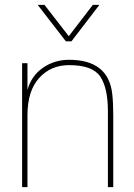

<svg xmlns="http://www.w3.org/2000/svg" viewBox="-20 -770 552 790"><path d="M264 -524Q427 -524 442 -382Q446 -346 446 -296V0H424V-312Q424 -408 392.5 -455Q361 -502 264 -502Q189 -502 141 -449Q93 -396 93 -296V0H71V-510H93V-400Q109 -458 156.5 -491Q204 -524 264 -524ZM135 -750H163L263 -621L362 -750H389L274 -600H251Z"/></svg>

Font: Nacelle Thin
Style: Regular
Weight: 100
Designer: Sora Sagano
Foundry: Sora Sagano
Version: Version 1.000;FEAKit 1.0